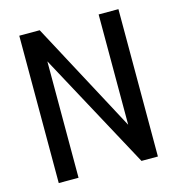

<svg xmlns="http://www.w3.org/2000/svg" viewBox="-105 -791 813 881"><g transform="rotate(-15 301.5 -350.0)"><path d="M459 0H537V-700H443V-176L163 -700H66V0H160V-553Z"/></g></svg>

Font: Cabin Condensed
Style: Regular
Weight: 400
Designer: Pablo Impallari
Foundry: Pablo Impallari. www.impallari.com Igino Marini. www.ikern.com
Version: Version 1.006